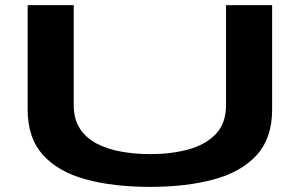

<svg xmlns="http://www.w3.org/2000/svg" viewBox="-20 -720 1171 750"><path d="M88 -292V-700H268V-310Q268 -254 292.5 -217Q317 -180 359 -158.5Q401 -137 454.5 -127.5Q508 -118 567 -118Q648 -118 715 -136Q782 -154 822.5 -196Q863 -238 863 -310V-700H1043V-292Q1043 -181 983.5 -115Q924 -49 816.5 -19.5Q709 10 566 10Q422 10 314.5 -19.5Q207 -49 147.5 -115Q88 -181 88 -292Z"/></svg>

Font: Georama ExtraExtended SemiBold
Style: Regular
Weight: 600
Width: 8
Designer: Jean-Baptiste Levee
Foundry: Production Type
Version: Version 1.000